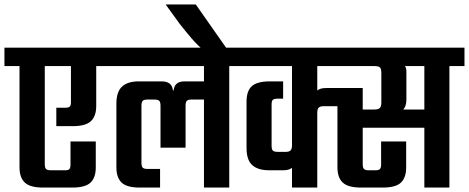

<svg xmlns="http://www.w3.org/2000/svg" viewBox="-40 -846 2115 866"><path d="M48 -574H162V-105Q162 -89 168 -83.5Q174 -78 189 -78H254Q268 -78 273 -83.5Q278 -89 278 -105V-208H392V-91Q392 -45 368.5 -22.5Q345 0 286 0H154Q96 0 72 -22.5Q48 -45 48 -91ZM280 -574H394V-368Q394 -322 370 -299.5Q346 -277 288 -277H214V-360H253Q269 -360 274.5 -365Q280 -370 280 -386ZM-20 -631H456V-548H-20Z M416 -631H1058V-548H416ZM689 -479Q713 -479 725.5 -468.5Q738 -458 740 -438H743Q745 -458 757 -468.5Q769 -479 793 -479H904V-397H824Q808 -397 802.5 -391Q797 -385 797 -369V-180H684V-369Q684 -385 678.5 -391Q673 -397 656 -397H625Q610 -397 604 -391.5Q598 -386 598 -369V-111Q598 -95 604 -89.5Q610 -84 625 -84H682V0H590Q532 0 508.5 -22.5Q485 -45 485 -91V-379Q485 -432 510.5 -455.5Q536 -479 586 -479ZM994 0H880V-573H994Z M843 -826 986 -622H875Q850 -643 824.5 -672.5Q799 -702 770 -739L707 -826Z M1277 -592H1391V0H1277ZM1237 -479V-401H1213Q1197 -401 1191 -396Q1185 -391 1185 -375V-189Q1185 -172 1191 -166.5Q1197 -161 1213 -161H1248Q1264 -161 1270.5 -167.5Q1277 -174 1277 -190L1290 -135Q1290 -105 1279 -91.5Q1268 -78 1236 -78H1174Q1123 -78 1097.5 -101.5Q1072 -125 1072 -178V-388Q1072 -435 1095.5 -457Q1119 -479 1178 -479ZM1018 -631H2055V-548H1751L1762 -559Q1777 -557 1785 -549.5Q1793 -542 1793 -522V-397Q1793 -365 1777 -350.5Q1761 -336 1726 -333L1713 -352H1915V-270H1578V-352H1647Q1667 -352 1673.5 -359Q1680 -366 1680 -385V-516Q1680 -536 1673.5 -542Q1667 -548 1647 -548H1018ZM1874 -569H1987V0H1874ZM1596 -449V-105Q1596 -89 1602 -83.5Q1608 -78 1623 -78H1654Q1668 -78 1673.5 -83.5Q1679 -89 1679 -105V-208H1792V-91Q1792 -45 1768.5 -22.5Q1745 0 1686 0H1588Q1530 0 1506 -22.5Q1482 -45 1482 -91V-367H1420Q1404 -367 1397.5 -360.5Q1391 -354 1391 -337L1378 -392Q1378 -423 1389.5 -436Q1401 -449 1432 -449Z"/></svg>

Font: Teko Light Medium
Style: Regular
Weight: 500
Version: Version 2.000;gftools[0.9.28.dev9+g7d2139d.d20230707]